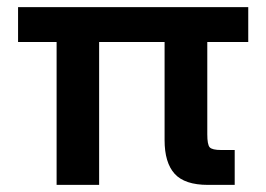

<svg xmlns="http://www.w3.org/2000/svg" viewBox="-20 -520 749 540"><path d="M564.9 0Q499.5 0 471.2 -31.2Q442.9 -62.5 442.9 -126V-401.9H258.8V0H139.2V-401.9H30.8V-500H678.2V-401.9H563V-142.1Q563 -113.3 569.8 -105.7Q576.7 -98.1 602.1 -98.1H640.1V0Z"/></svg>

Font: TASA Orbiter Deck SemiBold
Style: Regular
Weight: 600
Designer: Weizhong Zhang
Version: Version 1.000;Glyphs 3.1.2 (3151)